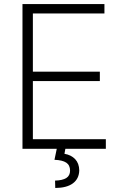

<svg xmlns="http://www.w3.org/2000/svg" viewBox="-20 -727 596 938"><path d="M89.8 -707H490.2V-661.1H140.6V-377H467.8V-331.1H140.6V-46.9H497.1V0H299.3L294.9 24.4Q327.6 29.8 347.2 50.5Q366.7 71.3 367.2 105.5Q366.2 146 336.4 168.5Q306.6 190.9 250 191.4L249 155.3Q285.6 154.3 304 142.6Q322.3 130.9 322.3 106.4Q322.3 80.1 303.7 67.6Q285.2 55.2 246.1 53.7L257.3 0H89.8Z"/></svg>

Font: Pretendard JP ExtraLight
Style: Regular
Weight: 200
Designer: Base glyphs from Inter by Rasmus Andersson; Hangeul glyphs from Noto Sans CJK(Source Han Sans) by Jang Soo-young and Kan
Foundry: Kil Hyung-jin
Version: Version 1.309